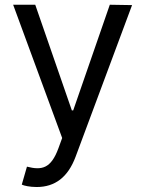

<svg xmlns="http://www.w3.org/2000/svg" viewBox="-20 -565 598 790"><path d="M130.7 204.5C206.3 204.5 259.6 164.4 291.2 79.5L523.4 -544L431.8 -545.5L281.2 -110.8H275.6L125 -545.5H34.1L235.8 2.8L220.2 45.5C189.6 128.6 152 136.4 90.9 120.7L69.6 194.6C78.1 198.9 102.3 204.5 130.7 204.5Z"/></svg>

Font: Karasuma Gothic
Style: Regular
Weight: 400
Designer: Rasmus Andersson, Ryoko Nishizuka
Foundry: Genbu
Version: Version 1.00